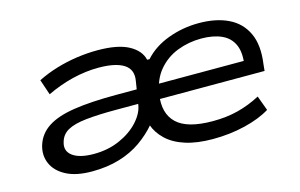

<svg xmlns="http://www.w3.org/2000/svg" viewBox="-71 -675 1331 853"><g transform="rotate(-15 594.5 -248.0)"><path d="M261 9Q188 9 142.5 -15Q97 -39 80 -78Q63 -117 76 -161Q91 -210 135 -239Q179 -268 257 -280Q335 -292 452 -292H572L562 -228H434Q350 -228 295 -222Q240 -216 210.5 -199.5Q181 -183 172 -150Q160 -111 191.5 -87.5Q223 -64 289 -64Q354 -64 407.5 -87.5Q461 -111 495 -148Q529 -185 535 -223L552 -329Q561 -380 523 -404.5Q485 -429 406 -429Q347 -429 286 -414Q225 -399 167 -371L143 -442Q185 -463 231.5 -477Q278 -491 326.5 -498Q375 -505 422 -505Q515 -505 565 -478Q615 -451 625 -407H636Q679 -455 746.5 -480Q814 -505 888 -505Q967 -505 1023 -478Q1079 -451 1105 -395.5Q1131 -340 1119 -254L1116 -224H608L619 -291H1065L1035 -267Q1045 -326 1029 -363.5Q1013 -401 974.5 -418.5Q936 -436 881 -436Q823 -436 771 -416Q719 -396 683 -353.5Q647 -311 637 -245Q624 -159 672 -113.5Q720 -68 837 -68Q900 -68 953 -81.5Q1006 -95 1057 -122L1082 -54Q1035 -25 965 -8Q895 9 817 9Q744 9 691 -8Q638 -25 605.5 -56Q573 -87 560 -125H564Q532 -87 488 -56Q444 -25 387 -8Q330 9 261 9Z"/></g></svg>

Font: Nunito Sans 7pt Expanded
Style: Italic
Weight: 400
Width: 7
Italic angle: -9°
Designer: Vernon Adams
Foundry: Vernon Adams
Version: Version 3.101;gftools[0.9.27]